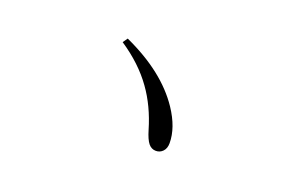

<svg xmlns="http://www.w3.org/2000/svg" viewBox="-59 -720 1118 741"><g transform="rotate(20 500.0 -350.0)"><path d="M612.3 -165Q593.8 -165 581.5 -180.2Q569.3 -195.3 558.6 -231.4Q532.2 -321.3 484.4 -387.7Q433.6 -459 348.6 -515.6L362.3 -535.2Q528.3 -460 605.5 -344.7Q652.3 -274.4 652.3 -210.9Q652.3 -189.5 640.6 -177.2Q628.9 -165 612.3 -165Z"/></g></svg>

Font: Bpmf Zihi Only R
Style: R
Weight: 400
Foundry: But Ko
Version: Version 1.320